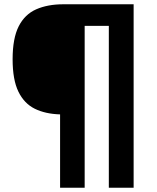

<svg xmlns="http://www.w3.org/2000/svg" viewBox="-20 -719 733 898"><path d="M261 159V-184Q192 -186 142.5 -210.5Q93 -235 66 -290.5Q39 -346 39 -442Q39 -540 67.5 -596Q96 -652 149.5 -675.5Q203 -699 276 -699H605V159H489V-598H376V159Z"/></svg>

Font: Ruda
Style: Bold
Weight: 700
Designer: Mariela Monsalve and Angelina Sanchez
Foundry: Mariela Monsalve and Angelina Sanchez
Version: Version 2.000